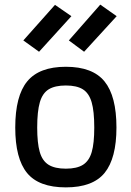

<svg xmlns="http://www.w3.org/2000/svg" viewBox="-20 -800 569 831"><path d="M46 0ZM46 -248Q46 -385 98 -448Q150 -511 265 -511Q381 -511 432.5 -447.5Q484 -384 484 -248Q484 -115 433 -52Q382 11 265 11Q148 11 97 -51.5Q46 -114 46 -248ZM388 -248Q388 -319 376.5 -358Q365 -397 338.5 -413.5Q312 -430 265 -430Q218 -430 191 -413.5Q164 -397 152.5 -357.5Q141 -318 141 -248Q141 -181 152 -142.5Q163 -104 190 -87Q217 -70 265 -70Q313 -70 339.5 -87Q366 -104 377 -142Q388 -180 388 -248ZM278 -625 414 -780 485 -730 344 -576ZM81 -625 218 -779 289 -730 149 -576Z"/></svg>

Font: Cairo SemiBold
Style: Regular
Weight: 600
Designer: Mohamed Gaber, the designers of Titillium
Foundry: Kief Type Foundry
Version: Version 2.009; ttfautohint (v1.5.33-1714) -l 8 -r 50 -G 200 